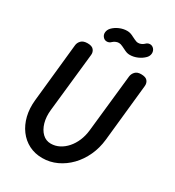

<svg xmlns="http://www.w3.org/2000/svg" viewBox="-285 -1421 1452 1594"><g transform="rotate(30 441.0 -624.0)"><path d="M372.5 10Q301.5 10 244.2 -19.2Q187 -48.5 147.8 -101.2Q108.5 -154 91.2 -224.2Q74 -294.5 82.5 -377L141 -936.5Q143.5 -963 163.5 -983.5Q183.5 -1004 224.5 -1004Q266.5 -1004 283.2 -983.2Q300 -962.5 297 -935L236 -372Q228.5 -304 244.2 -248.8Q260 -193.5 293.8 -161.2Q327.5 -129 374 -129Q416.5 -129 454.5 -148.5Q492.5 -168 523.2 -203Q554 -238 573.8 -284.8Q593.5 -331.5 599.5 -386L659 -936.5Q662 -963 681 -983.5Q700 -1004 737 -1004Q781 -1004 798 -983.8Q815 -963.5 812 -934L754.5 -386Q745.5 -302 712.2 -230Q679 -158 627 -104.2Q575 -50.5 509.8 -20.2Q444.5 10 372.5 10ZM317.5 -1112Q301 -1130.5 303.2 -1155.2Q305.5 -1180 324 -1200.5Q349.5 -1227 385.2 -1242.2Q421 -1257.5 457 -1257.5Q482 -1257.5 504.5 -1247.2Q527 -1237 547.2 -1226.5Q567.5 -1216 584.5 -1216Q599 -1216 613 -1222.2Q627 -1228.5 637.5 -1238Q653.5 -1255.5 675 -1256.5Q696.5 -1257.5 713 -1240.5Q729.5 -1222 728 -1197Q726.5 -1172 708 -1152.5Q682 -1126 646 -1110.5Q610 -1095 574 -1095Q550.5 -1095 528 -1105.5Q505.5 -1116 485.2 -1126.2Q465 -1136.5 448 -1136.5Q433.5 -1136.5 418.8 -1130.2Q404 -1124 393 -1113.5Q376 -1096 354 -1095.8Q332 -1095.5 317.5 -1112Z"/></g></svg>

Font: Edu SA Hand
Style: Bold
Weight: 700
Designer: Tina and Corey Anderson, Eben Sorkin, Mirko Velimirovic
Foundry: Google for Education
Version: Version 2.000